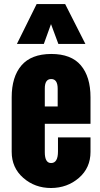

<svg xmlns="http://www.w3.org/2000/svg" viewBox="-20 -920 499 954"><path d="M38.1 -165.5V-436.5Q38.1 -538.1 86.4 -594.7Q134.8 -651.4 234.4 -651.9Q334 -651.9 381.8 -595.2Q429.7 -538.6 429.7 -436.5V-304.7H202.6V-163.6Q202.6 -109.9 233.9 -109.9Q268.1 -109.9 268.1 -167.5V-237.3H429.7V-165.5Q429.7 -85.9 372.1 -36.1Q314.5 13.7 233.9 14.2Q153.3 14.2 95.7 -36.1Q38.1 -86.4 38.1 -165.5ZM202.6 -391.1H266.6V-479Q266.6 -527.3 234.4 -527.3Q202.1 -527.3 202.6 -479ZM64 -701.7 162.1 -899.9H303.7L404.3 -701.7H270L233.4 -800.3L197.8 -701.7Z"/></svg>

Font: Oswald-Bold
Style: Bold
Weight: 700
Designer: vernon adams
Foundry: vernon adams
Version: Version 2.002; ttfautohint (v0.92.18-e454-dirty) -l 8 -r 50 